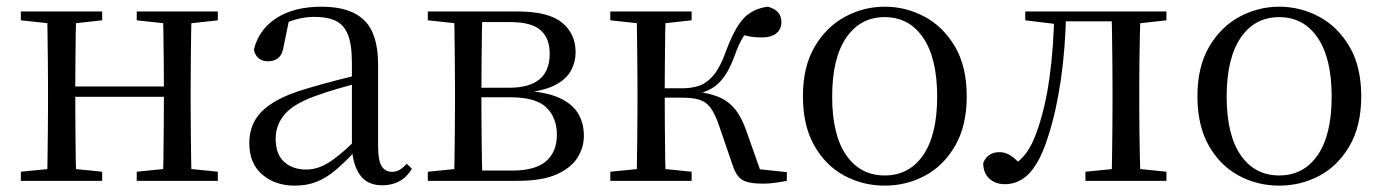

<svg xmlns="http://www.w3.org/2000/svg" viewBox="-20 -551 4216 585"><path d="M123.1 0Q124.3 -24.4 124.8 -65.4Q125.3 -106.3 125.8 -150.3Q126.3 -194.3 126.3 -228.5V-288.3Q126.3 -321.7 125.8 -365.7Q125.3 -409.8 124.8 -450.8Q124.3 -491.8 123.1 -516H212.3Q211.3 -491.7 210.8 -450.1Q210.3 -408.6 209.8 -363Q209.3 -317.5 209.3 -279.8V-260.2Q209.3 -210.2 209.8 -159.3Q210.3 -108.5 210.8 -66.4Q211.3 -24.3 212.3 0ZM475.4 0Q477.4 -24.3 477.9 -66.4Q478.4 -108.5 478.9 -159.3Q479.4 -210.2 479.4 -260.2V-279.8Q479.4 -317.4 478.9 -363.1Q478.4 -408.7 477.9 -450.2Q477.4 -491.7 475.4 -516H563.9Q562.9 -491.7 562.4 -450.7Q561.9 -409.7 561.4 -365.7Q560.9 -321.7 560.9 -288.3V-228.5Q560.9 -194.3 561.4 -150.3Q561.9 -106.3 562.4 -65.4Q562.9 -24.4 563.9 0ZM43.5 0V-27.8L152.7 -38.6H184.7L291.3 -27.8V0ZM43.5 -489.1V-516H291.3V-489.1L184.7 -477.4H152.7ZM396.6 0V-27.8L504.8 -38.6H537.8L643.7 -27.8V0ZM396.6 -489.1V-516H643.7V-489.1L537.8 -477.4H504.8ZM167 -256V-287.5H519.9V-256Z M877.7 14.6Q818.5 14.6 779.1 -19.1Q739.6 -52.8 739.6 -115.1Q739.6 -153.9 756.8 -184.3Q773.9 -214.6 813.4 -239Q852.9 -263.5 918.9 -282.3Q960.8 -294.9 1006.8 -306.7Q1052.8 -318.5 1092.8 -327.7V-303.3Q1052.8 -293.3 1011.7 -281.5Q970.6 -269.7 936.6 -257Q873.3 -233.6 846.6 -201.7Q819.9 -169.7 819.9 -128.2Q819.9 -81.6 845.5 -58Q871.2 -34.4 913.1 -34.4Q935.6 -34.4 957.6 -43.3Q979.6 -52.2 1007.7 -74.2Q1035.7 -96.3 1073.8 -134.4L1082.5 -87.1H1058.9Q1027.7 -53.7 1000.5 -31.1Q973.2 -8.4 944.1 3.1Q915 14.6 877.7 14.6ZM1144.8 13.6Q1100.1 13.6 1077.8 -16.6Q1055.5 -46.7 1052.2 -99.7V-103.3V-359Q1052.2 -415 1040.1 -445.3Q1027.9 -475.6 1002.7 -487.6Q977.6 -499.6 938 -499.6Q909.3 -499.6 880.1 -491.4Q850.9 -483.2 817.7 -464.7L861.2 -491.9L844.8 -412.7Q841.2 -386 828.7 -375.2Q816.1 -364.3 797.4 -364.3Q761.2 -364.3 753.5 -399.7Q768.4 -461 822.1 -495.8Q875.8 -530.6 960.2 -530.6Q1047.5 -530.6 1089.8 -489.2Q1132 -447.8 1132 -354.6V-107.7Q1132 -60.8 1143.1 -44.2Q1154.1 -27.5 1174.4 -27.5Q1187 -27.5 1197 -33.2Q1207 -38.8 1219.4 -52.1L1235.1 -36.7Q1219.2 -10.7 1196.6 1.4Q1174 13.6 1144.8 13.6Z M1283.5 0V-27.8L1392.7 -38.6L1406.2 -31.3H1540.6Q1610.8 -31.3 1643.7 -59.7Q1676.7 -88.1 1676.7 -140.4Q1676.7 -192.3 1644.8 -223.4Q1613 -254.6 1534.6 -254.6H1406.2V-283.7H1532Q1654.9 -283.7 1654.9 -387.5Q1654.9 -434.3 1627.2 -459Q1599.4 -483.7 1535 -483.7H1406.2L1392.7 -477.4L1283.5 -489.1V-516H1557.6Q1650.5 -516 1692.2 -482.3Q1733.8 -448.6 1733.8 -391.7Q1733.8 -362.3 1719.7 -335.8Q1705.5 -309.3 1670.1 -291.2Q1634.7 -273.1 1570.5 -267.5L1573.1 -274.5Q1640.6 -271.7 1681.4 -254Q1722.1 -236.3 1740.6 -206.6Q1759 -177 1759 -136.9Q1759 -101.9 1739.6 -70.8Q1720.2 -39.6 1676.2 -19.8Q1632.2 0 1557.6 0ZM1363.1 0Q1364.3 -24.4 1364.8 -65.3Q1365.3 -106.3 1365.8 -150.3Q1366.3 -194.3 1366.3 -228.5V-288.3Q1366.3 -321.7 1365.8 -365.7Q1365.3 -409.7 1364.8 -450.7Q1364.3 -491.8 1363.1 -516H1449.8Q1448.8 -491.8 1448.3 -450.2Q1447.8 -408.7 1447.3 -361.2Q1446.8 -313.7 1446.8 -272V-228.5Q1446.8 -194.3 1447.3 -150.3Q1447.8 -106.3 1448.3 -65.3Q1448.8 -24.4 1449.8 0Z M1839.5 0V-27.8L1948.7 -38.6H1980.7L2087.3 -27.8V0ZM1839.5 -489.1V-516H2087.3V-489.1L1980.7 -477.4H1948.7ZM1919.1 0Q1920.3 -24.4 1920.8 -65.3Q1921.3 -106.3 1921.8 -150.3Q1922.3 -194.3 1922.3 -228.5V-288.3Q1922.3 -321.7 1921.8 -365.7Q1921.3 -409.7 1920.8 -450.7Q1920.3 -491.8 1919.1 -516H2008.3Q2007.3 -491.8 2006.8 -450.2Q2006.3 -408.7 2005.8 -362.6Q2005.3 -316.5 2005.3 -277.8V-258.4Q2005.3 -209.4 2005.8 -158.9Q2006.3 -108.5 2006.8 -66.4Q2007.3 -24.4 2008.3 0ZM2212.5 -46.9 2169.3 -172.6Q2157.4 -206.4 2144.1 -223.7Q2130.8 -241 2110.7 -247.2Q2090.6 -253.4 2058.7 -253.4H1963V-282H2058.1Q2088.3 -282 2111.6 -290.3Q2134.9 -298.6 2154.9 -322.8Q2174.8 -347.1 2191.6 -394.1Q2217.8 -464.8 2245.4 -494.7Q2273.1 -524.6 2319.6 -530.6Q2360.8 -519.7 2360.8 -483.8Q2360.8 -461.7 2345.2 -449.3Q2329.7 -436.9 2301.8 -436.9Q2279.2 -436.9 2263.1 -440.1Q2246.9 -443.3 2230.5 -448.4L2277.1 -479.2Q2257.5 -458.7 2244.8 -439.2Q2232.1 -419.6 2218.8 -382.7Q2204 -341.5 2186.1 -316.7Q2168.1 -291.9 2145.2 -279.7Q2122.3 -267.4 2093.1 -261.6L2093.7 -272.4Q2139.3 -268.2 2169.1 -255.8Q2198.9 -243.4 2219.3 -218.6Q2239.6 -193.9 2254.2 -151.8L2303.1 -13.4L2246 -40.3L2377.4 -26.6V0Q2360.6 3.4 2341.2 6Q2321.8 8.6 2305.7 8.6Q2259.9 8.6 2241.3 -3.2Q2222.7 -14.9 2212.5 -46.9Z M2675.5 14.6Q2609.2 14.6 2552.4 -15.9Q2495.6 -46.5 2461 -107.4Q2426.4 -168.3 2426.4 -257.8Q2426.4 -347.6 2462.1 -408.5Q2497.7 -469.3 2554.7 -500Q2611.7 -530.6 2675.5 -530.6Q2740.2 -530.6 2797.2 -500.1Q2854.2 -469.5 2889.9 -408.7Q2925.5 -347.8 2925.5 -257.8Q2925.5 -168 2890.4 -107.2Q2855.3 -46.3 2798.5 -15.8Q2741.7 14.6 2675.5 14.6ZM2675.5 -16.4Q2750 -16.4 2792.7 -78.2Q2835.4 -140.1 2835.4 -256.6Q2835.4 -373.4 2792.7 -436.1Q2750 -498.8 2675.5 -498.8Q2601.1 -498.8 2558.3 -436.1Q2515.5 -373.4 2515.5 -256.6Q2515.5 -140.1 2558.3 -78.2Q2601.1 -16.4 2675.5 -16.4Z M3041.7 10.2Q3012.6 10.2 2994.1 -7Q2975.7 -24.2 2975.7 -54.8Q2982.7 -71.3 2995.1 -79.3Q3007.4 -87.4 3025.3 -87.4Q3043.3 -87.4 3059.3 -77Q3075.4 -66.6 3093.6 -45.9V-35.9H3065V-46.1Q3090.7 -62.7 3107.5 -85.7Q3124.2 -108.6 3138.9 -149.1Q3164.7 -221.4 3177.6 -313.7Q3190.5 -406.1 3192.3 -516H3228.4Q3226.2 -403.6 3212.3 -308Q3198.4 -212.4 3174.6 -138.5Q3158 -84.3 3137.6 -51.4Q3117.2 -18.6 3093.2 -4.2Q3069.3 10.2 3041.7 10.2ZM3103.8 -489.1V-516H3207V-477.4H3199.8ZM3208.8 -486V-516H3399.9V-486ZM3287.2 0V-27.8L3395.9 -38.6H3428.3L3534 -27.8V0ZM3366.7 0Q3367.7 -24.4 3368.2 -65.3Q3368.7 -106.3 3369.2 -150.3Q3369.7 -194.3 3369.7 -228.5V-288.3Q3369.7 -321.7 3369.2 -365.7Q3368.7 -409.7 3368.2 -450.7Q3367.7 -491.8 3366.7 -516H3455.2Q3454.2 -491.8 3453.2 -450.7Q3452.2 -409.7 3451.7 -365.7Q3451.2 -321.7 3451.2 -288.3V-228.5Q3451.2 -194.3 3451.7 -150.3Q3452.2 -106.3 3453.2 -65.3Q3454.2 -24.4 3455.2 0ZM3410.5 -477.4V-516H3534V-489.1L3428.3 -477.4Z M3877.5 14.6Q3811.2 14.6 3754.4 -15.9Q3697.6 -46.5 3663 -107.4Q3628.4 -168.3 3628.4 -257.8Q3628.4 -347.6 3664.1 -408.5Q3699.7 -469.3 3756.7 -500Q3813.7 -530.6 3877.5 -530.6Q3942.2 -530.6 3999.2 -500.1Q4056.2 -469.5 4091.9 -408.7Q4127.5 -347.8 4127.5 -257.8Q4127.5 -168 4092.4 -107.2Q4057.3 -46.3 4000.5 -15.8Q3943.7 14.6 3877.5 14.6ZM3877.5 -16.4Q3952 -16.4 3994.7 -78.2Q4037.4 -140.1 4037.4 -256.6Q4037.4 -373.4 3994.7 -436.1Q3952 -498.8 3877.5 -498.8Q3803.1 -498.8 3760.3 -436.1Q3717.5 -373.4 3717.5 -256.6Q3717.5 -140.1 3760.3 -78.2Q3803.1 -16.4 3877.5 -16.4Z"/></svg>

Font: Noto Serif JP
Style: Regular
Weight: 200
Designer: Ryoko NISHIZUKA 西塚涼子 (kana & ideographs); Frank Grießhammer (Latin, Greek & Cyrillic); Wenlong ZHANG 张文龙 (bopomofo); San
Foundry: Adobe
Version: Version 2.001;hotconv 1.1.0;makeotfexe 2.6.0